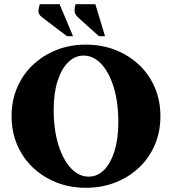

<svg xmlns="http://www.w3.org/2000/svg" viewBox="-20 -882 817 912"><path d="M388 10Q312 10 248 -15.5Q184 -41 136 -86.5Q88 -132 61.5 -194Q35 -256 35 -330Q35 -404 61.5 -466Q88 -528 136 -573.5Q184 -619 248 -644.5Q312 -670 388 -670Q464 -670 528.5 -644.5Q593 -619 641 -573.5Q689 -528 715.5 -466Q742 -404 742 -330Q742 -256 715.5 -194Q689 -132 641 -86.5Q593 -41 528.5 -15.5Q464 10 388 10ZM401 -43Q443 -43 474.5 -75Q506 -107 524 -164.5Q542 -222 542 -301Q542 -397 520 -468Q498 -539 461 -578.5Q424 -618 377 -618Q336 -618 304 -586.5Q272 -555 253.5 -497.5Q235 -440 235 -361Q235 -265 257.5 -193.5Q280 -122 317.5 -82.5Q355 -43 401 -43ZM298 -710 181 -799Q161 -814 162.5 -830.5Q164 -847 169 -862H263L327 -710ZM450 -710 351 -799Q334 -815 334 -831Q334 -847 339 -862H433L479 -710Z"/></svg>

Font: Spectral ExtraBold
Style: Regular
Weight: 800
Designer: Jean-Baptiste Levee
Foundry: Production Type
Version: Version 2.001